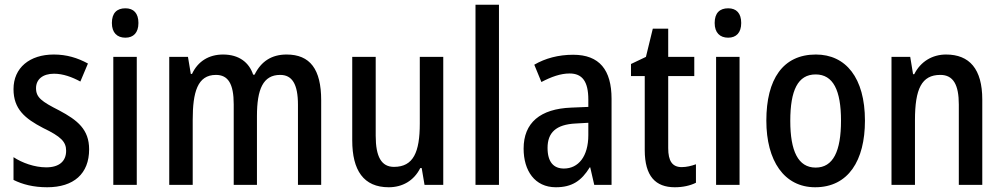

<svg xmlns="http://www.w3.org/2000/svg" viewBox="-20 -780 4230 810"><path d="M356 -150C356 -234 307 -273 230 -314C155 -352 132 -369 132 -408C132 -445 160 -469 208 -469C246 -469 284 -455 319 -436L351 -512C307 -536 261 -550 207 -550C105 -550 37 -494 37 -404C37 -320 85 -280 162 -240C237 -204 259 -182 259 -144C259 -100 230 -74 175 -74C126 -74 73 -93 37 -117V-21C75 -2 121 10 179 10C291 10 356 -47 356 -150Z M509 -745C473 -745 452 -725 452 -683C452 -642 474 -621 509 -621C543 -621 564 -642 564 -683C564 -724 544 -745 509 -745ZM557 -540H458V0H557Z M1189 -550C1127 -550 1082 -522 1054 -465H1048C1031 -516 989 -550 921 -550C862 -550 815 -522 790 -468H785L773 -540H694V0H793V-274C793 -391 813 -464 891 -464C942 -464 966 -427 966 -340V0H1064V-290C1064 -404 1090 -464 1162 -464C1212 -464 1237 -426 1237 -338V0H1335V-357C1335 -488 1288 -550 1189 -550Z M1850 -540H1751V-259C1751 -138 1724 -76 1642 -76C1589 -76 1565 -119 1565 -207V-540H1466V-188C1466 -61 1514 10 1620 10C1677 10 1726 -17 1753 -71H1759L1771 0H1850Z M2085 0V-760H1986V0Z M2398 -549C2336 -549 2280 -534 2234 -507L2264 -434C2306 -456 2345 -470 2383 -470C2436 -470 2462 -437 2462 -360V-329L2390 -326C2259 -321 2189 -262 2189 -153C2189 -60 2236 10 2325 10C2393 10 2433 -17 2468 -74H2470L2487 0H2560V-363C2560 -485 2509 -549 2398 -549ZM2409 -259 2462 -262V-210C2462 -120 2420 -69 2359 -69C2316 -69 2290 -96 2290 -156C2290 -220 2325 -255 2409 -259Z M2856 -75C2816 -75 2799 -101 2799 -155V-459H2909V-540H2799V-659H2734L2705 -540L2642 -510V-459H2700V-147C2700 -36 2746 10 2827 10C2861 10 2892 3 2916 -9V-87C2897 -80 2876 -75 2856 -75Z M3052 -745C3016 -745 2995 -725 2995 -683C2995 -642 3017 -621 3052 -621C3086 -621 3107 -642 3107 -683C3107 -724 3087 -745 3052 -745ZM3100 -540H3001V0H3100Z M3629 -271C3629 -452 3548 -550 3422 -550C3283 -550 3213 -446 3213 -271C3213 -102 3288 10 3419 10C3559 10 3629 -103 3629 -271ZM3314 -270C3314 -399 3346 -466 3421 -466C3495 -466 3528 -399 3528 -271C3528 -142 3495 -73 3421 -73C3347 -73 3314 -143 3314 -270Z M3971 -550C3914 -550 3864 -521 3837 -467H3832L3820 -540H3741V0H3840V-273C3840 -405 3868 -464 3947 -464C4002 -464 4025 -422 4025 -339V0H4124V-360C4124 -489 4070 -550 3971 -550Z"/></svg>

Font: Noto Sans Lao Looped Condensed Medium
Style: Regular
Weight: 500
Width: 3
Designer: Mark Frömberg, Ben Mitchell
Foundry: The Fontpad Ltd
Version: Version 1.002